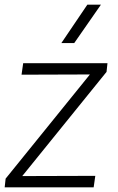

<svg xmlns="http://www.w3.org/2000/svg" viewBox="-34 -800 503 820"><path d="M366 0H-14L-10 -37L350 -482L58 -481L65 -530H425L421 -493L61 -48L373 -49ZM283 -616H228L339 -780H397Z"/></svg>

Font: Tanohe Sans Light
Style: Italic
Weight: 300
Designer: Village Type and Design LLC & Cristiano Sobral
Foundry: Cooper Hewitt Smithsonian Design Museum
Version: Version 1.00;September 29, 2021;FontCreator 13.0.0.2655 64-b